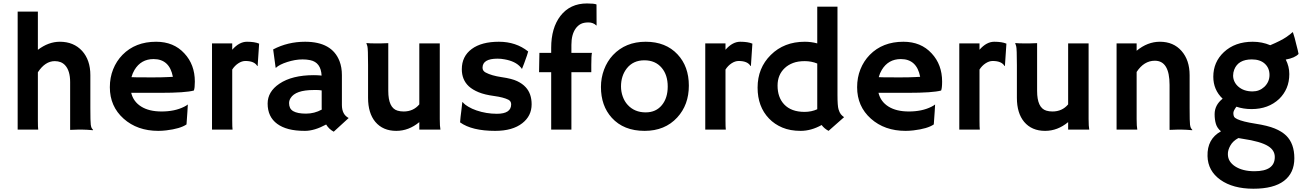

<svg xmlns="http://www.w3.org/2000/svg" viewBox="-20 -767 7712 1136"><path d="M204.1 -54.7Q204.1 -12.7 206.1 0H84.5V-698.2H204.1V-472.2Q267.1 -520 334 -520Q416 -520 465.8 -465.8Q514.6 -411.6 514.6 -322.3V-127.9Q514.6 -45.4 517.1 -28.8Q519.5 -12.2 523.7 -7.3Q527.8 -2.4 530.8 1.5L529.8 3.4Q490.2 0 472.2 0H437.5Q421.4 0 395 1.5V-281.2Q395 -348.6 365.2 -380.9Q342.8 -405.3 304.2 -405.3Q247.1 -405.3 204.1 -339.4Z M629.9 -251Q629.9 -308.1 649.4 -356.9Q668.9 -405.8 704.6 -442.4Q780.8 -520 903.8 -520Q1007.8 -520 1070.8 -451.2Q1132.8 -384.8 1132.8 -284.2Q1132.8 -245.6 1127 -231.4Q1078.1 -217.8 928.2 -217.8H756.3Q769 -165.5 815.4 -136.5Q861.8 -107.4 936 -107.4Q1013.7 -107.4 1069.3 -135.3Q1084 -142.6 1091.3 -148.9Q1090.3 -128.4 1088.9 -106.9L1083.5 -30.8Q1046.4 -5.4 963.4 4.4Q939 7.3 916.5 7.3Q792.5 7.3 711.4 -64.9Q629.9 -137.7 629.9 -251ZM1002.9 -312.5Q982.9 -417.5 888.7 -417.5Q814.5 -417.5 775.9 -353.5Q764.2 -334 757.8 -310.5Q769.5 -310.1 786.6 -309.6H822.8Q840.8 -309.1 857.4 -309.1H885.3Q910.2 -309.1 934.1 -309.6L974.1 -311Q990.2 -311.5 1002.9 -312.5Z M1354 -54.7Q1354 -12.7 1356 0H1234.4V-510.3H1354V-472.7Q1395.5 -520 1441.2 -520Q1486.8 -520 1513.2 -508.8L1504.4 -377.4L1502.4 -376Q1485.4 -406.2 1431.6 -406.2Q1411.1 -406.2 1389.9 -392.3Q1368.7 -378.4 1354 -355.5Z M1909.7 -30.3Q1840.3 7.3 1784.2 7.3Q1728 7.3 1688 -3.2Q1647.9 -13.7 1620.1 -34.2Q1563.5 -75.7 1563.5 -154.3Q1563.5 -224.6 1632.8 -271.5Q1708 -322.3 1836.9 -322.3L1856.4 -321.8Q1862.3 -321.3 1869.6 -321Q1877 -320.8 1882.8 -319.8Q1878.9 -397.9 1815.4 -411.1Q1794.4 -415.5 1770.8 -415.5Q1747.1 -415.5 1724.4 -411.4Q1701.7 -407.2 1680.2 -400.4Q1632.8 -385.3 1612.3 -365.7L1610.8 -366.7L1596.2 -474.6Q1682.6 -520 1785.2 -520Q1944.3 -520 1988.8 -405.3Q2002.9 -368.7 2002.9 -322.8V-146Q2002.9 -89.4 2043 -68.8L1954.6 12.2Q1926.8 -2.4 1909.7 -30.3ZM1883.3 -231.9Q1870.1 -234.4 1856 -234.4H1836.4Q1728.5 -234.4 1699.2 -186.5Q1690.4 -172.4 1690.4 -156.7Q1690.4 -141.1 1696 -129.2Q1701.7 -117.2 1714.8 -109.4Q1740.2 -94.7 1790.3 -94.7Q1840.3 -94.7 1883.8 -118.7Q1883.3 -124 1883.3 -129.9Z M2460.9 -44.4Q2398.4 7.3 2324.7 7.3Q2245.6 7.3 2200.7 -45.9Q2157.7 -97.7 2157.7 -188V-381.8Q2157.7 -479.5 2153.6 -493.9Q2149.4 -508.3 2147.5 -512.2Q2169.9 -510.3 2194.3 -510.3H2234.9Q2251 -510.3 2277.3 -511.7V-229Q2277.3 -128.4 2332 -112.3Q2348.6 -107.4 2368.2 -107.4Q2425.8 -107.4 2460.9 -149.4V-510.3H2582V-62.5Q2582 -19.5 2585.9 0H2460.9Z M2909.7 7.3Q2772 7.3 2702.1 -43Q2703.1 -57.6 2705.1 -76.2L2709.5 -111.3Q2713.4 -146 2714.4 -154.5Q2715.3 -163.1 2715.8 -163.8Q2716.3 -164.6 2723.6 -156Q2731 -147.5 2751.5 -135.3Q2772 -123 2798.8 -113.8Q2856.9 -93.8 2919.9 -93.8Q3004.4 -93.8 3004.4 -149.9Q3004.4 -168 2988.3 -176.8Q2959.5 -191.4 2903.6 -199Q2847.7 -206.5 2812 -221.2Q2776.4 -235.8 2753.9 -256.3Q2712.4 -294.9 2712.4 -357.4Q2712.4 -433.6 2771 -477.1Q2829.1 -520 2931.6 -520Q3033.2 -520 3105 -462.4Q3101.6 -449.7 3097.7 -438Q3086.4 -405.8 3081.1 -391.6L3069.8 -362.8Q3068.8 -358.9 3068.4 -358.9Q3067.4 -358.9 3060.5 -369.1Q3029.8 -404.8 2964.8 -416Q2944.8 -419.9 2923.8 -419.9Q2835 -419.9 2835 -366.2Q2835 -347.7 2853.5 -337.9Q2888.2 -319.3 2948.5 -310.5Q3008.8 -301.8 3040 -286.9Q3071.3 -272 3090.3 -251Q3125.5 -212.9 3125.5 -149.9Q3125.5 -81.1 3070.3 -38.1Q3012.7 7.3 2909.7 7.3Z M3482.4 -454.1Q3478.5 -439.9 3478.5 -382.8V-339.8H3360.8V0H3241.2V-339.8H3169.4Q3169.9 -372.1 3170.4 -397L3171.4 -449.2V-454.1H3241.2V-484.4Q3241.2 -601.6 3295.9 -672.9Q3353 -746.6 3453.1 -746.6Q3495.6 -746.6 3509.3 -740.7L3509.8 -618.2L3508.8 -615.7Q3490.2 -634.3 3461.7 -634.3Q3433.1 -634.3 3415.5 -624.8Q3397.9 -615.2 3385.7 -597.7Q3360.8 -562.5 3360.8 -501.5V-454.1Z M3535.6 -252.4Q3535.6 -306.2 3554 -355.2Q3572.3 -404.3 3606.4 -440.9Q3681.2 -520 3800.3 -520Q3918.9 -520 3988.8 -445.3Q4055.7 -374 4055.7 -260.3Q4055.7 -146.5 3986.8 -71.8Q3914.1 7.3 3793.9 7.3Q3669.9 7.3 3599.6 -70.3Q3535.6 -141.1 3535.6 -252.4ZM3654.3 -255.4Q3654.3 -224.6 3664.6 -195.8Q3674.8 -167 3693.8 -146.5Q3734.4 -102.1 3800.3 -102.1Q3861.3 -102.1 3896.5 -145.5Q3930.7 -187.5 3930.7 -254.9Q3930.7 -323.2 3895.5 -365.2Q3857.9 -410.2 3792.5 -410.2Q3726.1 -410.2 3688.5 -362.3Q3654.3 -318.4 3654.3 -255.4Z M4272.5 -54.7Q4272.5 -12.7 4274.4 0H4152.8V-510.3H4272.5V-472.7Q4314 -520 4359.6 -520Q4405.3 -520 4431.6 -508.8L4422.9 -377.4L4420.9 -376Q4403.8 -406.2 4350.1 -406.2Q4329.6 -406.2 4308.3 -392.3Q4287.1 -378.4 4272.5 -355.5Z M4841.3 -27.3Q4779.3 7.3 4717.3 7.3Q4655.3 7.3 4608.9 -12.2Q4562.5 -31.7 4529.8 -65.9Q4462.4 -136.2 4462.4 -248.5Q4462.4 -364.7 4540.5 -441.9Q4619.1 -520 4741.7 -520Q4779.3 -520 4815.4 -510.3V-727.5H4935.1V-205.6Q4935.1 -140.6 4941.2 -120.6Q4947.3 -100.6 4954.8 -91.3Q4962.4 -82 4974.1 -73.7L4882.3 7.3Q4856.9 -6.3 4841.3 -27.3ZM4740.2 -105Q4781.2 -105 4815.4 -120.6V-391.1Q4781.2 -405.3 4741.2 -405.3Q4701.2 -405.3 4672.6 -394.5Q4644 -383.8 4623.5 -364.7Q4580.6 -324.7 4580.6 -260.7Q4580.6 -190.9 4619.6 -149.4Q4661.6 -105 4740.2 -105Z M5051.3 -251Q5051.3 -308.1 5070.8 -356.9Q5090.3 -405.8 5126 -442.4Q5202.1 -520 5325.2 -520Q5429.2 -520 5492.2 -451.2Q5554.2 -384.8 5554.2 -284.2Q5554.2 -245.6 5548.3 -231.4Q5499.5 -217.8 5349.6 -217.8H5177.7Q5190.4 -165.5 5236.8 -136.5Q5283.2 -107.4 5357.4 -107.4Q5435.1 -107.4 5490.7 -135.3Q5505.4 -142.6 5512.7 -148.9Q5511.7 -128.4 5510.3 -106.9L5504.9 -30.8Q5467.8 -5.4 5384.8 4.4Q5360.4 7.3 5337.9 7.3Q5213.9 7.3 5132.8 -64.9Q5051.3 -137.7 5051.3 -251ZM5424.3 -312.5Q5404.3 -417.5 5310.1 -417.5Q5235.8 -417.5 5197.3 -353.5Q5185.5 -334 5179.2 -310.5Q5190.9 -310.1 5208 -309.6H5244.1Q5262.2 -309.1 5278.8 -309.1H5306.6Q5331.5 -309.1 5355.5 -309.6L5395.5 -311Q5411.6 -311.5 5424.3 -312.5Z M5775.4 -54.7Q5775.4 -12.7 5777.3 0H5655.8V-510.3H5775.4V-472.7Q5816.9 -520 5862.5 -520Q5908.2 -520 5934.6 -508.8L5925.8 -377.4L5923.8 -376Q5906.7 -406.2 5853 -406.2Q5832.5 -406.2 5811.3 -392.3Q5790 -378.4 5775.4 -355.5Z M6299.8 -44.4Q6237.3 7.3 6163.6 7.3Q6084.5 7.3 6039.6 -45.9Q5996.6 -97.7 5996.6 -188V-381.8Q5996.6 -479.5 5992.4 -493.9Q5988.3 -508.3 5986.3 -512.2Q6008.8 -510.3 6033.2 -510.3H6073.7Q6089.8 -510.3 6116.2 -511.7V-229Q6116.2 -128.4 6170.9 -112.3Q6187.5 -107.4 6207 -107.4Q6264.6 -107.4 6299.8 -149.4V-510.3H6420.9V-62.5Q6420.9 -19.5 6424.8 0H6299.8Z M6705.1 -62.5Q6705.1 -19.5 6709 0H6586.4V-510.3H6705.1V-466.8Q6769.5 -520 6842.8 -520Q6922.9 -520 6970.7 -465.6Q7018.6 -411.1 7018.6 -322.3V-127.9Q7018.6 -45.4 7021 -28.8Q7023.4 -12.2 7027.6 -7.3Q7031.7 -2.4 7034.7 1.5L7033.7 3.4Q6994.1 0 6976.1 0H6941.9Q6926.3 0 6899.9 1.5V-264.6Q6899.9 -407.7 6813 -407.7Q6748.5 -407.7 6705.1 -341.3Z M7295.4 -135.7Q7277.3 -111.8 7277.3 -97.9Q7277.3 -84 7281.7 -76.4Q7286.1 -68.8 7300.8 -62Q7333 -46.9 7406.7 -35.4Q7480.5 -23.9 7522.2 -6.8Q7564 10.3 7589.8 35.2Q7638.2 82.5 7638.2 169.4Q7638.2 256.3 7577.1 303Q7516.1 349.6 7396 349.6Q7274.9 349.6 7200.7 296.9Q7126.5 244.1 7124.5 156.7Q7121.6 55.2 7204.1 9.8Q7181.6 -8.8 7174.1 -33.9Q7166.5 -59.1 7166.5 -91.3Q7166.5 -145.5 7213.9 -183.1Q7158.7 -235.4 7158.7 -313Q7158.7 -399.9 7221.2 -458.5Q7287.1 -520 7392.1 -520Q7447.3 -520 7495.6 -499.5Q7559.1 -526.4 7588.9 -546.6Q7618.7 -566.9 7627 -576.2L7629.9 -575.7Q7634.3 -564 7640.1 -542.5L7648.9 -507.3Q7660.6 -463.9 7663.1 -447.8Q7641.6 -424.3 7587.4 -414.6Q7608.4 -374 7608.4 -328.6Q7608.4 -283.2 7592.8 -246.3Q7577.1 -209.5 7548.3 -181.6Q7484.4 -121.6 7385.3 -121.6Q7336.9 -121.6 7295.4 -135.7ZM7282.7 -355.5Q7275.9 -337.9 7275.9 -319.8Q7275.9 -301.8 7283.4 -285.2Q7291 -268.6 7305.7 -255.4Q7338.4 -226.1 7391.1 -226.1Q7431.2 -226.1 7460.4 -252.9Q7491.2 -282.2 7491.2 -323.5Q7491.2 -364.7 7463.4 -390.1Q7435.5 -415.5 7386.7 -415.5Q7306.2 -415.5 7282.7 -355.5ZM7402.3 246.1Q7522.5 246.1 7522.5 162.1Q7522.5 122.1 7483.4 97.7Q7439.5 69.8 7332.5 54.2L7307.1 49.8Q7274.9 66.9 7259.8 93.8Q7244.6 120.6 7244.9 144.8Q7245.1 168.9 7256.3 186.5Q7267.6 204.1 7287.6 217.3Q7332 246.1 7402.3 246.1Z"/></svg>

Font: HammersmithOne
Style: Regular
Weight: 400
Designer: Nicole Fally
Foundry: Nicole Fally
Version: Version 1.003